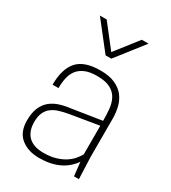

<svg xmlns="http://www.w3.org/2000/svg" viewBox="-191 -878 876 984"><g transform="rotate(30 247.0 -386.0)"><path d="M199 8Q134 8 92 -25.5Q50 -59 50 -128Q50 -174 63 -204Q76 -234 98.5 -252.5Q121 -271 151 -280.5Q181 -290 216 -294L389 -321Q389 -356 386 -389Q383 -422 369.5 -448Q356 -474 327.5 -489.5Q299 -505 248 -505Q205 -505 177.5 -493Q150 -481 134.5 -460.5Q119 -440 113 -412Q107 -384 107 -352H72Q72 -445 113 -491.5Q154 -538 249 -538Q301 -538 335 -523Q369 -508 389 -483Q409 -458 417.5 -425Q426 -392 426 -355V-130L431 0H402L393 -81Q331 8 199 8ZM206 -26Q247 -26 278 -35.5Q309 -45 331 -59.5Q353 -74 367 -91Q381 -108 389 -123V-292L220 -264Q191 -259 166.5 -251.5Q142 -244 124 -230.5Q106 -217 96 -195Q86 -173 86 -140Q86 -85 116 -55.5Q146 -26 206 -26ZM266 -618H232L105 -780H145L249 -647L353 -780H393Z"/></g></svg>

Font: Tanohe Sans ExtraLight
Style: Regular
Weight: 250
Designer: Village Type and Design LLC & Cristiano Sobral
Foundry: Cooper Hewitt Smithsonian Design Museum
Version: Version 1.00;May 30, 2020;FontCreator 12.0.0.2522 64-bit; tt